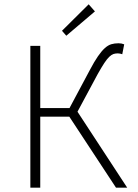

<svg xmlns="http://www.w3.org/2000/svg" viewBox="-20 -872 640 892"><path d="M121 0V-659H167V-370H303L397 -546Q418 -586 435 -610.5Q452 -635 467 -648.5Q482 -662 497 -666.5Q512 -671 531 -671Q545 -671 557 -666L548 -620Q543 -622 537.5 -623Q532 -624 527 -624Q516 -624 507 -621Q498 -618 487.5 -608Q477 -598 464.5 -579Q452 -560 434 -528L340 -353L571 0H519L302 -330H167V0ZM288 -706 268 -729 392 -852 421 -819Z"/></svg>

Font: Source Code Pro Light
Style: Regular
Weight: 300
Monospace: yes
Designer: Paul D. Hunt, Teo Tuominen
Foundry: Adobe Systems Incorporated
Version: Version 2.030;PS 1.000;hotconv 16.6.51;makeotf.lib2.5.65220